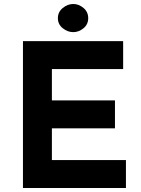

<svg xmlns="http://www.w3.org/2000/svg" viewBox="-20 -942 706 962"><path d="M95 -736H597V-596H240V-439H556V-299H240V-140H611V0H95ZM270 -851Q270 -882 294.5 -902Q319 -922 347 -922Q375 -922 398.5 -902Q422 -882 422 -851Q422 -820 398.5 -800.5Q375 -781 347 -781Q319 -781 294.5 -800.5Q270 -820 270 -851Z"/></svg>

Font: Reem Kufi Fun
Style: Bold
Weight: 700
Designer: Khaled Hosny
Version: Version 1.005